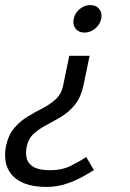

<svg xmlns="http://www.w3.org/2000/svg" viewBox="-65 -528 513 756"><path d="M290.3 -508Q313.2 -508 325.8 -492.3Q338.3 -476.7 333.5 -453.8Q328.7 -431 309.5 -415.3Q290.3 -399.7 267.5 -399.7Q244.7 -399.7 232.5 -415.3Q220.3 -431 225.2 -453.8Q230 -476.7 248.8 -492.3Q267.5 -508 290.3 -508ZM118.3 208Q67.5 208 33.3 195Q-0.8 182 -19.4 159.3Q-38 136.7 -42.8 108.2Q-47.7 79.7 -41.7 48.7Q-32.2 3.3 -8.8 -24.1Q14.7 -51.5 44.3 -69.2Q74 -87 103 -101.9Q132 -116.8 154.3 -137.2Q176.7 -157.5 183.3 -190H263.3Q253 -143.8 229.7 -115.2Q206.3 -86.5 176.7 -68.8Q147 -51 118.4 -36.1Q89.8 -21.2 68.4 -2.1Q47 17 40.3 48.7Q35 73.2 39.9 94.5Q44.8 115.8 66.6 129Q88.3 142.2 132.5 142.2ZM274.5 90.2 304.8 141.7Q286.7 153.2 258.2 168.9Q229.8 184.7 194.2 196.3Q158.7 208 118.3 208L132.5 142.2Q179.2 142.2 214.2 124.7Q249.2 107.2 274.5 90.2ZM263.3 -190H183.3L207.8 -308.3H287.8Z"/></svg>

Font: Epunda Sans Light
Style: Italic
Weight: 300
Italic angle: -12.0243°
Designer: Simon Atzbach
Foundry: typofactur
Version: Version 2.204